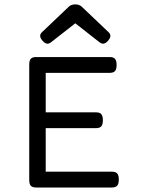

<svg xmlns="http://www.w3.org/2000/svg" viewBox="-20 -833 640 853"><path d="M140.6 -579.6Q124 -579.6 116.9 -572Q109.9 -564.5 109.9 -546.4V-33.2Q109.9 -15.1 116.9 -7.6Q124 0 140.6 0H183.1V-579.6ZM160.6 -70.3V0H477.1Q493.7 0 500.7 -8.1Q507.8 -16.1 507.8 -35.2Q507.8 -54.2 500.7 -62.3Q493.7 -70.3 477.1 -70.3ZM160.6 -334V-263.7H406.2Q422.9 -263.7 429.9 -271.7Q437 -279.8 437 -298.8Q437 -317.9 429.9 -325.9Q422.9 -334 406.2 -334ZM160.6 -579.6V-509.3H467.3Q483.9 -509.3 491 -517.3Q498 -525.4 498 -544.4Q498 -563.5 491 -571.5Q483.9 -579.6 467.3 -579.6ZM286.1 -803.7 166.5 -689.9Q148.9 -673.8 169.9 -650.9Q188 -630.4 206.5 -645L314.5 -729.5L422.4 -645Q440.9 -630.4 459 -650.9Q480 -673.8 462.4 -689.9L342.8 -803.7Q332 -813.5 314.5 -813.5Q296.9 -813.5 286.1 -803.7Z"/></svg>

Font: Courier Prime Code
Style: Regular
Weight: 400
Designer: Alan Dague-Greene
Foundry: Quote-Unquote Apps
Version: Version 3.18